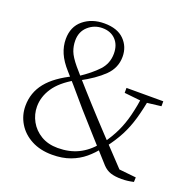

<svg xmlns="http://www.w3.org/2000/svg" viewBox="-131 -871 1031 1020"><g transform="rotate(20 384.5 -361.5)"><path d="M266 14Q199 14 149 -12.5Q99 -39 72 -84Q45 -129 45 -182Q45 -257 91 -314.5Q137 -372 234 -418V-422L246 -399Q171 -356 137.5 -305.5Q104 -255 104 -200Q104 -156 125.5 -117Q147 -78 187 -54Q227 -30 282 -30Q347 -30 397.5 -54.5Q448 -79 488 -128L515 -111H507Q481 -76 447 -47.5Q413 -19 368.5 -2.5Q324 14 266 14ZM520 -124 495 -139H500Q534 -186 555.5 -231Q577 -276 590.5 -329.5Q604 -383 614 -453H653Q640 -380 624 -324.5Q608 -269 583.5 -222Q559 -175 520 -124ZM620 -416 517 -427V-455H725V-427L634 -416ZM657 9Q620 9 595.5 1Q571 -7 551 -28Q490 -96 438.5 -153Q387 -210 336 -268Q309 -300 288.5 -323.5Q268 -347 247 -372Q226 -397 195 -431Q158 -472 141.5 -510.5Q125 -549 125 -589Q125 -659 172.5 -698Q220 -737 290 -737Q364 -737 402.5 -698.5Q441 -660 441 -603Q441 -540 394.5 -494.5Q348 -449 267 -406V-402L256 -427Q318 -468 355 -507.5Q392 -547 392 -603Q392 -652 364 -681Q336 -710 289 -710Q243 -710 209 -679.5Q175 -649 175 -599Q175 -568 185.5 -540Q196 -512 230 -471Q255 -442 276.5 -417.5Q298 -393 320 -368.5Q342 -344 370 -313Q400 -280 429.5 -248Q459 -216 491.5 -181.5Q524 -147 562 -107Q600 -67 646 -18L601 -38L726 -25L725 1Q707 5 690.5 7Q674 9 657 9Z"/></g></svg>

Font: Noto Serif SC ExtraLight
Style: Regular
Weight: 200
Designer: Ryoko NISHIZUKA 西塚涼子 (kana & ideographs); Frank Grießhammer (Latin, Greek & Cyrillic); Wenlong ZHANG 张文龙 (bopomofo); San
Foundry: Adobe
Version: Version 2.002-H1;hotconv 1.1.0;makeotfexe 2.6.0